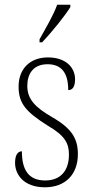

<svg xmlns="http://www.w3.org/2000/svg" viewBox="-20 -786 392 816"><path d="M148 -619V-606H159C200 -649 258 -721 279 -756V-766H223C207 -721 177 -671 148 -619ZM171 10C257 10 311 -44 311 -131C311 -196 286 -240 200 -289C130 -330 96 -364 96 -421C96 -473 122 -513 182 -513C240 -513 270 -478 270 -403C290 -403 299 -420 299 -449C299 -500 259 -542 184 -542C107 -542 59 -493 59 -418C59 -346 91 -310 183 -252C257 -209 273 -176 273 -129C273 -60 237 -19 172 -19C100 -19 73 -66 73 -143C56 -143 44 -128 44 -94C44 -45 80 10 171 10Z"/></svg>

Font: Noto Serif Hebrew Condensed ExtraLight
Style: Regular
Weight: 200
Width: 3
Designer: Monotype Design Team
Foundry: Monotype Imaging Inc.
Version: Version 2.004